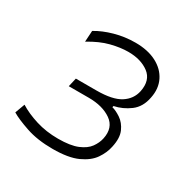

<svg xmlns="http://www.w3.org/2000/svg" viewBox="-124 -618 728 740"><g transform="rotate(30 240.5 -248.0)"><path d="M202 9.5Q134 9.5 83.5 -7.8Q33 -25 7.5 -40.5L23.5 -84Q56 -63.5 101.8 -49.2Q147.5 -35 200.5 -35Q255 -35 286.5 -48Q318 -61 332.8 -81.5Q347.5 -102 352 -123.5Q363.5 -177 325 -204Q286.5 -231 224.5 -231H135.5L144.5 -270H236Q307.5 -270 342.2 -292.2Q377 -314.5 385 -353Q396 -407 360.5 -433.8Q325 -460.5 268.5 -460.5Q234 -460.5 192.5 -450Q151 -439.5 104 -411L107 -460.5Q139 -480 183.2 -492.5Q227.5 -505 275 -505Q330 -505 368.5 -485Q407 -465 424 -430.2Q441 -395.5 432 -352Q423.5 -306 391.8 -282.2Q360 -258.5 323 -251L321.5 -245Q339.5 -240.5 361 -226Q382.5 -211.5 394.8 -184Q407 -156.5 397.5 -113.5Q391.5 -83.5 372.2 -55.5Q353 -27.5 312.5 -9Q272 9.5 202 9.5Z"/></g></svg>

Font: Commissioner ExtraLight
Style: Italic
Weight: 200
Italic angle: -12°
Designer: Kostas Bartsokas
Foundry: Kostas Bartsokas
Version: Version 1.000; ttfautohint (v1.8.3)